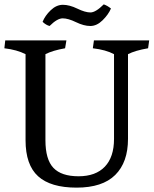

<svg xmlns="http://www.w3.org/2000/svg" viewBox="-28 -852 703 879"><path d="M558 -216Q558 -109 499.5 -51Q441 7 322.5 7Q204 7 146.5 -45Q89 -97 89 -210V-604Q50 -624 -8 -631L-4 -667H276L270 -631Q213 -621 180 -604V-210Q180 -122 216.5 -83.5Q253 -45 331.5 -45Q410 -45 452 -89Q494 -133 494 -216V-604Q457 -624 397 -631Q398 -643 402 -667H655L650 -631Q591 -621 558 -604ZM447 -832Q464 -826 480 -813Q468 -785 441.5 -759Q415 -733 385.5 -733Q356 -733 320 -750.5Q284 -768 259 -768Q234 -768 199 -733Q183 -737 167 -752Q178 -780 204 -805Q230 -830 260 -830Q290 -830 326 -812.5Q362 -795 386 -795Q410 -795 447 -832Z"/></svg>

Font: Caladea
Style: Regular
Weight: 400
Designer: Carolina Giovagnoli and Andres Torresi
Foundry: Carolina Giovagnoli and Andres Torresi
Version: Version 1.002